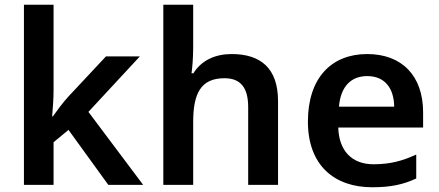

<svg xmlns="http://www.w3.org/2000/svg" viewBox="-20 -780 1851 810"><path d="M206 -399V-760H81V0H206V-180L269 -232L437 0H584L353 -308L570 -542H427L267 -371C245 -347 220 -313 203 -289H200C203 -324 206 -365 206 -399Z M795 -579V-760H669V0H795V-265C795 -384 826 -450 927 -450C996 -450 1027 -409 1027 -328V0H1153V-353C1153 -492 1080 -552 957 -552C889 -552 830 -526 796 -471H788C791 -491 795 -536 795 -579Z M1529 -552C1379 -552 1279 -452 1279 -267C1279 -82 1391 10 1550 10C1630 10 1682 -2 1736 -27V-128C1677 -101 1626 -87 1556 -87C1464 -87 1410 -144 1407 -242H1765V-306C1765 -461 1675 -552 1529 -552ZM1529 -459C1606 -459 1642 -405 1643 -330H1410C1417 -415 1461 -459 1529 -459Z"/></svg>

Font: Noto Sans Vithkuqi SemiBold
Style: Regular
Weight: 600
Version: Version 1.001